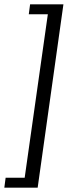

<svg xmlns="http://www.w3.org/2000/svg" viewBox="-44 -706 358 887"><path d="M130 161H-24L-18 115H70L177 -640H89L95 -686H249Z"/></svg>

Font: Chivo Light Italic
Style: Regular
Weight: 300
Italic angle: -8.05°
Designer: Hector Gatti
Foundry: Omnibus-Type
Version: Version 1.007